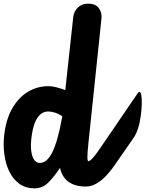

<svg xmlns="http://www.w3.org/2000/svg" viewBox="-62 -1024 798 1054"><path d="M128 10Q78.5 10 44 -15.2Q9.5 -40.5 -10.8 -82.2Q-31 -124 -38 -175Q-45 -226 -39.5 -277Q-30.5 -365.5 4 -426.8Q38.5 -488 90.5 -519.5Q142.5 -551 203.5 -551Q224.5 -551 249 -544.5Q273.5 -538 296.5 -529.5L340 -930Q343.5 -961 365.2 -982.5Q387 -1004 422 -1004Q462 -1004 480.2 -979.8Q498.5 -955.5 495 -922L423.5 -240Q420.5 -211 419 -191.5Q417.5 -172 417.8 -160.2Q418 -148.5 419.8 -143.2Q421.5 -138 425 -138Q444 -138 454.2 -117.5Q464.5 -97 463.5 -72Q463 -45.5 449.5 -22.8Q436 0 408.5 0Q364.5 0 335 -13.8Q305.5 -27.5 289.2 -50.8Q273 -74 267.5 -102.5Q234 -52.5 202.5 -21.2Q171 10 128 10ZM156.5 -129.5Q175 -129.5 191.8 -142.8Q208.5 -156 223.8 -185.5Q239 -215 252.8 -263Q266.5 -311 279 -380.5L280 -386Q256.5 -401 237 -406.5Q217.5 -412 202.5 -412Q178.5 -412 159.5 -395.8Q140.5 -379.5 128 -346.5Q115.5 -313.5 110 -262.5Q105.5 -223 109.8 -193Q114 -163 126 -146.2Q138 -129.5 156.5 -129.5ZM417 -138Q428.5 -138 441.2 -150.2Q454 -162.5 471.5 -187Q489 -211.5 514 -248.5L693.5 -511.5Q699.5 -519.5 703.5 -519.5Q711 -519.5 714 -500.2Q717 -481 716.2 -450.5Q715.5 -420 710.5 -386.5Q705.5 -348.5 695.5 -318.2Q685.5 -288 672.5 -269L564 -112.5Q545 -85 520.8 -59.2Q496.5 -33.5 468.2 -16.8Q440 0 408.5 0Q381 0 368.2 -8.8Q355.5 -17.5 356 -54.5Q357 -95 363.5 -112.5Q370 -130 383.2 -134Q396.5 -138 417 -138Z"/></svg>

Font: Edu SA Hand Cursive
Style: Regular
Weight: 400
Designer: Tina and Corey Anderson, Eben Sorkin, Mirko Velimirovic
Foundry: Google for Education
Version: Version 2.000